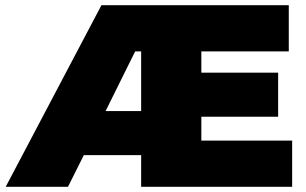

<svg xmlns="http://www.w3.org/2000/svg" viewBox="-20 -720 1180 740"><path d="M1106 -178V0H524V-122H303L242 0H2L371 -700H1093V-522H756V-440H1052V-270H756V-178ZM524 -292V-522H501L387 -292Z"/></svg>

Font: CMG Sans Black
Style: Regular
Weight: 900
Designer: Julieta Ulanovsky
Foundry: Julieta Ulanovsky
Version: Version 7.200